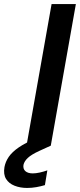

<svg xmlns="http://www.w3.org/2000/svg" viewBox="-105 -720 395 949"><path d="M26 0 150 -700H270L146 0ZM29 209Q-5 209 -33 198Q-61 187 -75 164.5Q-89 142 -83 106Q-78 79 -61.5 55Q-45 31 -11.5 8Q22 -15 77 -37L129 -57L146 0L89 26Q50 44 32.5 60.5Q15 77 11 95Q8 115 20.5 126Q33 137 57 137Q72 137 90.5 133Q109 129 129 122L117 195Q97 201 74.5 205Q52 209 29 209Z"/></svg>

Font: DM Sans 17pt SemiBold
Style: Italic
Weight: 600
Italic angle: -10°
Version: Version 4.004;gftools[0.9.30]